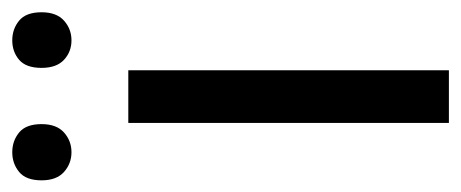

<svg xmlns="http://www.w3.org/2000/svg" viewBox="-256 -526 770 321"><g transform="rotate(-90 129.5 -365.0)"><path d="M173 0H85V-536H173ZM-11 -681Q-11 -707 3 -718.5Q17 -730 36 -730Q55 -730 69 -718.5Q83 -707 83 -681Q83 -656 69 -643.5Q55 -631 36 -631Q17 -631 3 -643.5Q-11 -656 -11 -681ZM177 -681Q177 -707 190.5 -718.5Q204 -730 223 -730Q242 -730 256 -718.5Q270 -707 270 -681Q270 -656 256 -643.5Q242 -631 223 -631Q204 -631 190.5 -643.5Q177 -656 177 -681Z"/></g></svg>

Font: Noto Sans Ambassadori
Style: Regular
Weight: 400
Designer: Monotype Design Team
Foundry: Monotype Imaging Inc.
Version: Version 2.013